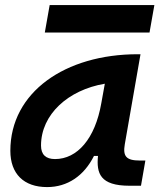

<svg xmlns="http://www.w3.org/2000/svg" viewBox="-20 -740 639 770"><path d="M168.9 10.3C250.5 10.3 316.9 -34.7 356.9 -114.7H373C366.2 -44.9 381.3 4.9 499.5 4.9H545.4L563 -96.2H541C485.8 -96.2 472.2 -113.3 480.5 -161.6L543.5 -522.5H532.2C241.2 -522.5 21.5 -370.1 21.5 -135.3C21.5 -43 75.2 10.3 168.9 10.3ZM200.7 -102.1C163.6 -102.1 144.5 -120.1 144.5 -156.2C144.5 -281.2 253.4 -379.4 400.4 -404.3L386.2 -325.7C361.3 -183.1 289.6 -102.1 200.7 -102.1ZM159.7 -609.4H579.6L599.1 -719.7H179.2Z"/></svg>

Font: Cascadia Mono SemiBold
Style: Italic
Weight: 600
Italic angle: -10°
Monospace: yes
Designer: Aaron Bell
Foundry: Saja Typeworks
Version: Version 2404.023